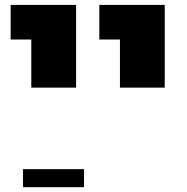

<svg xmlns="http://www.w3.org/2000/svg" viewBox="-20 -611 770 791"><path d="M23.9 0ZM474.1 -448.2H389.2V-590.8H658.7V-250H474.1ZM108.9 -448.2H23.9V-590.8H293.5V-250H108.9ZM74.7 85.9H326.2V160.2H74.7Z"/></svg>

Font: Heebo Black
Style: Regular
Weight: 900
Designer: Oded Ezer
Foundry: Meir Sadan
Version: Version 2.001; ttfautohint (v1.5.14-ce02) -l 8 -r 50 -G 200 